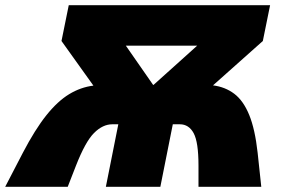

<svg xmlns="http://www.w3.org/2000/svg" viewBox="-69 -720 1088 740"><path d="M-49 0 19 -131Q66 -221 109.5 -275.5Q153 -330 197.5 -357Q242 -384 291 -390L168 -562L196 -700H972L944 -562L752 -391Q799 -385 834 -358.5Q869 -332 891.5 -277Q914 -222 924 -131L938 0H696V-82Q696 -172 677.5 -206.5Q659 -241 624 -241H597L549 0H339L387 -241H364Q327 -241 293.5 -207.5Q260 -174 224 -82L192 0ZM521 -393H523L691 -544H416Z"/></svg>

Font: Montserrat Black
Style: Italic
Weight: 900
Italic angle: -11.3°
Designer: Julieta Ulanovsky
Foundry: Julieta Ulanovsky
Version: Version 9.000; ttfautohint (v1.8.4.7-5d5b)